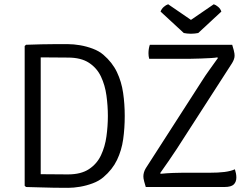

<svg xmlns="http://www.w3.org/2000/svg" viewBox="-20 -898 1208 922"><path d="M579 -341Q579 -282.5 571.5 -229.2Q564 -176 542 -130Q520 -84 476.5 -47Q455.5 -29 425.5 -17.8Q395.5 -6.5 364.2 -1.2Q333 4 307.5 4Q268.5 4 239 3.5Q209.5 3 179 2Q148.5 1 105 0L98.5 -6V-677L105 -683Q148 -684.5 178.8 -685.2Q209.5 -686 239 -686Q268.5 -686 307.5 -686Q333 -686 364.2 -680.8Q395.5 -675.5 425.5 -664.2Q455.5 -653 476.5 -635Q519.5 -598 541.5 -551.8Q563.5 -505.5 571.2 -452.2Q579 -399 579 -341ZM498 -341Q498 -389.5 491.2 -439Q484.5 -488.5 465 -530Q445.5 -571.5 407.2 -596.5Q369 -621.5 306.5 -621.5Q272 -621.5 243 -622Q214 -622.5 175.5 -622.5V-61.5Q214 -61.5 243 -61Q272 -60.5 306.5 -60.5Q369 -60.5 407.2 -85.8Q445.5 -111 465 -152.5Q484.5 -194 491.2 -243.5Q498 -293 498 -341ZM949.5 -509Q965.5 -534.5 984.8 -561.2Q1004 -588 1026.5 -619.5L1023.5 -622.5Q1014.5 -620.5 992.8 -619.2Q971 -618 945.2 -617Q919.5 -616 897.8 -615.8Q876 -615.5 866.5 -615.5H696.5Q694.5 -622 693.8 -628.8Q693 -635.5 693 -642Q693 -652.5 694.5 -662.5Q696 -672.5 699.5 -683H1095Q1100 -667 1102.5 -657Q1105 -647 1105.8 -641Q1106.5 -635 1106.5 -630.5Q1106.5 -622.5 1103.5 -613.8Q1100.5 -605 1094.5 -595L828 -181.5Q811 -155 789.8 -124.8Q768.5 -94.5 749 -66.5L752 -63.5Q783.5 -66.5 810.8 -67.5Q838 -68.5 856.5 -68.5H987Q1028 -68.5 1058 -72.2Q1088 -76 1108 -85Q1111 -76 1113 -65.8Q1115 -55.5 1115 -45.5Q1115 -24.5 1102.5 -12.2Q1090 0 1058 0H680Q675 -16.5 672.5 -26Q670 -35.5 669.2 -41.2Q668.5 -47 668.5 -51.5Q668.5 -60 671.2 -70Q674 -80 680 -90ZM1006.5 -877.5Q1016.5 -874.5 1027.5 -865.2Q1038.5 -856 1043 -842.5L932 -739.5Q924.5 -738 915.5 -737Q906.5 -736 897 -736Q887.5 -736 878.5 -737Q869.5 -738 862.5 -739.5L751 -842.5Q756 -856 766.8 -865.2Q777.5 -874.5 787.5 -877.5L897 -802.5Z"/></svg>

Font: Signika
Style: Regular
Weight: 300
Designer: Anna Giedry
Foundry: Anna Giedry
Version: Version 2.000